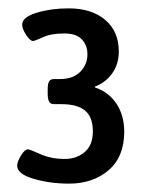

<svg xmlns="http://www.w3.org/2000/svg" viewBox="-20 -783 350 459"><path d="M21 -387Q21 -396 30 -411Q39 -426 47 -426Q51 -426 76.5 -414.5Q102 -403 135 -403Q163 -403 182.5 -419.5Q202 -436 202 -469Q202 -503 183.5 -518.5Q165 -534 127 -534H109Q101 -534 97.5 -540Q94 -546 94 -560V-569Q94 -583 97.5 -588.5Q101 -594 109 -594H123Q155 -594 172 -611.5Q189 -629 189 -653Q189 -675 175.5 -689Q162 -703 134 -703Q102 -703 82.5 -694Q63 -685 59 -685Q52 -685 42.5 -699.5Q33 -714 33 -724Q33 -742 67.5 -752.5Q102 -763 144 -763Q199 -763 231.5 -735.5Q264 -708 264 -660Q264 -630 248.5 -608Q233 -586 207 -576V-574Q240 -563 258.5 -535Q277 -507 277 -468Q277 -408 239.5 -376Q202 -344 145 -344Q100 -344 60.5 -355.5Q21 -367 21 -387Z"/></svg>

Font: Asap-SemiBold
Style: Regular
Weight: 600
Designer: Pablo Cosgaya
Foundry: Omnibus-Type
Version: Version 2.000; ttfautohint (v1.8)